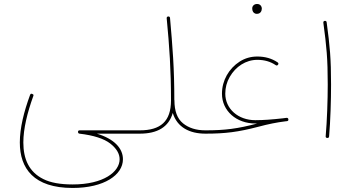

<svg xmlns="http://www.w3.org/2000/svg" viewBox="-20 -682 1790 960"><path d="M79.1 30.3C79.1 160.6 148.9 257.8 343.3 257.8C501 257.8 594.7 192.4 594.7 114.3C594.7 59.6 550.8 12.2 464.4 -13.7H678.7C684.1 -13.7 687 -16.6 687 -22C687 -27.3 684.1 -30.3 678.7 -30.3H378.4C373 -30.3 370.1 -27.8 370.1 -22.9V-21.5C370.6 -17.1 373 -14.2 377.4 -13.7C448.2 -5.4 499.5 11.2 531.2 35.6C562.5 60.1 578.1 86.4 578.1 114.3C578.1 176.3 499 240.2 343.3 240.2C281.2 240.2 232.4 231.4 196.8 213.4C124.5 177.7 96.7 112.3 96.7 30.3C96.7 -38.6 116.7 -119.1 146.5 -201.7C147 -203.1 147.5 -204.1 147.5 -205.6C147.5 -209 145.5 -210.9 141.1 -212.4C139.6 -212.9 138.2 -213.4 137.2 -213.4C133.8 -213.4 131.8 -211.4 130.4 -207.5C99.6 -124 79.1 -41.5 79.1 30.3Z M670.4 -22C670.4 -16.6 673.3 -13.7 678.7 -13.7C766.6 -13.7 823.7 -46.4 843.8 -117.2C865.7 -45.4 927.7 -13.7 1007.3 -13.7H1007.8C1013.2 -13.7 1016.1 -16.6 1016.1 -22C1016.1 -27.3 1013.2 -30.3 1007.8 -30.3H1007.3C960.9 -30.3 923.8 -42 895 -65.4C866.2 -88.9 852.1 -127 852.1 -180.2C852.1 -181.2 852.1 -182.1 851.6 -182.6C851.6 -258.3 849.6 -327.6 845.7 -391.6C841.8 -455.6 836.4 -522.5 830.1 -592.3C829.6 -597.2 826.7 -599.6 822.3 -599.6H820.8C815.9 -599.1 813.5 -596.2 813.5 -591.8V-590.3C827.1 -448.7 835 -332.5 835 -180.2C835 -74.2 782.2 -30.3 678.7 -30.3C673.3 -30.3 670.4 -27.3 670.4 -22Z M999 -22C999 -16.6 1002 -13.7 1007.8 -13.7C1106.4 -13.7 1171.4 -22 1270.5 -47.9C1323.7 -62 1362.8 -69.8 1405.8 -75.2L1414.6 -76.2C1419.4 -76.7 1421.9 -79.1 1421.9 -83.5V-85C1421.4 -90.3 1418.5 -92.8 1413.6 -92.8H1412.6C1405.8 -92.3 1399.4 -91.3 1393.1 -90.3C1340.3 -84.5 1297.4 -81.1 1256.8 -81.1C1170.4 -81.1 1106.4 -138.2 1106.4 -213.4C1106.4 -244.1 1113.8 -272 1128.9 -297.9C1158.2 -349.1 1209.5 -382.8 1266.6 -382.8C1302.2 -382.8 1332.5 -374 1358.4 -356.4C1360.4 -355 1362.3 -354.5 1363.8 -354.5C1366.2 -354.5 1368.2 -356 1370.1 -358.4C1371.6 -360.4 1372.1 -362.3 1372.1 -363.8C1372.1 -366.2 1370.6 -368.2 1368.2 -370.1C1339.4 -389.6 1305.7 -399.4 1266.6 -399.4C1234.4 -399.4 1205.1 -391.1 1178.2 -374C1125 -339.8 1089.8 -280.3 1089.8 -213.4C1089.8 -127.4 1162.1 -64.5 1256.8 -64.5H1266.6C1168.5 -38.6 1105.5 -30.3 1007.8 -30.3C1002 -30.3 999 -27.3 999 -22ZM1241.2 -640.6C1241.2 -636.2 1241.7 -632.3 1242.7 -628.9C1245.1 -620.6 1252 -612.8 1264.2 -612.8C1283.2 -612.8 1289.1 -627.9 1289.1 -639.6C1289.1 -644 1287.6 -648.4 1285.2 -652.3C1280.8 -658.7 1274.4 -662.1 1265.6 -662.1C1249.5 -662.1 1241.2 -650.9 1241.2 -640.6Z M1596.7 -568.4C1612.8 -448.7 1618.7 -389.6 1618.7 -259.3C1618.7 -180.7 1615.2 -79.1 1608.4 -1V0.5C1608.4 4.9 1610.8 7.3 1616.2 7.8H1617.7C1622.1 7.8 1625 5.4 1625.5 0C1632.3 -79.6 1635.3 -180.2 1635.3 -259.3C1635.3 -390.6 1629.4 -451.2 1613.3 -570.3C1612.8 -575.2 1609.9 -577.6 1605.5 -577.6H1604C1599.1 -577.1 1596.7 -574.2 1596.7 -569.8V-568.4Z"/></svg>

Font: Mikhak Thin
Style: Regular
Weight: 100
Designer: Amin Abedi
Version: Version 3.2